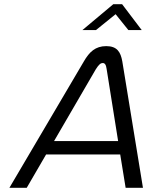

<svg xmlns="http://www.w3.org/2000/svg" viewBox="-20 -900 730 920"><path d="M382 -606 25 0H108L201 -160H556L582 0H665L566 -606C558 -651 541 -679 489 -679C437 -679 408 -651 382 -606ZM239 -224 439 -568C454 -592 463 -598 472 -598C482 -598 488 -591 491 -569L546 -224ZM375 -756H440L534 -832L595 -756H659L565 -880H523Z"/></svg>

Font: LT Wave Text Light Italic
Style: Regular
Weight: 300
Designer: Daniel Lyons
Version: Version 2.5 (Glyphs App)